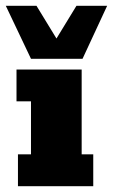

<svg xmlns="http://www.w3.org/2000/svg" viewBox="-45 -643 390 663"><path d="M17 0V-110H62V-293H12V-403H237V-110H277V0ZM62 -440 -25 -623H81L150 -510L219 -623H325L240 -440Z"/></svg>

Font: Rokkitt Black
Style: Regular
Weight: 900
Designer: Vernon Adams
Foundry: Vernon Adams
Version: Version 3.103